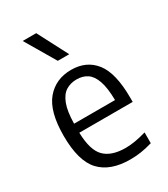

<svg xmlns="http://www.w3.org/2000/svg" viewBox="-200 -900 878 1003"><g transform="rotate(-30 239.5 -399.0)"><path d="M283.5 9.5Q163.5 9.5 103 -55Q42.5 -119.5 42.5 -271.5Q42.5 -418 98.5 -484.5Q154.5 -551 248 -551Q340.5 -551 392 -484.8Q443.5 -418.5 443.5 -270V-245H121.5Q124 -138.5 165.8 -96.8Q207.5 -55 292.5 -55Q346.5 -55 417.5 -76V-11Q380.5 0 348.2 4.8Q316 9.5 283.5 9.5ZM248 -493.5Q211 -493.5 183 -476Q155 -458.5 138.8 -416Q122.5 -373.5 121.5 -299.5H368.5Q367.5 -373.5 352.5 -416Q337.5 -458.5 311 -476Q284.5 -493.5 248 -493.5ZM212 -626.5 105 -808H186.5L281 -626.5Z"/></g></svg>

Font: Encode Sans SemiCondensed SemiCondensed
Style: Regular
Weight: 400
Width: 4
Designer: Multiple Designers
Foundry: Impallari Type
Version: Version 3.000; ttfautohint (v1.8.3) -l 8 -r 50 -G 200 -x 14 